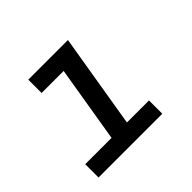

<svg xmlns="http://www.w3.org/2000/svg" viewBox="-128 -693 856 856"><g transform="rotate(-45 300.0 -265.0)"><path d="M51 0V-84H217L277 -446H138V-530H388L314 -84H453V0Z"/></g></svg>

Font: Iosevka Curly Slab MdExObl
Style: Regular
Weight: 500
Width: 7
Italic angle: -9°
Monospace: yes
Designer: Belleve Invis
Foundry: Belleve Invis
Version: Version 11.1.0; ttfautohint (v1.8.3)